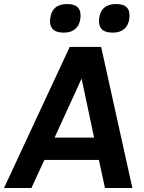

<svg xmlns="http://www.w3.org/2000/svg" viewBox="-23 -933 714 953"><path d="M226 -841Q235 -913 311 -913Q385 -913 376 -841Q372 -808 351 -789.5Q330 -771 294 -771Q254 -771 238 -789.5Q222 -808 226 -841ZM469 -841Q478 -913 554 -913Q628 -913 619 -841Q615 -808 594 -789.5Q573 -771 537 -771Q497 -771 481 -789.5Q465 -808 469 -841ZM-3 0 323 -700H479L634 0H498L468 -139H197L133 0ZM248 -250H444L382 -543Z"/></svg>

Font: Haskoy Bold
Style: Italic
Weight: 700
Designer: Ertekin Erdin
Foundry: Ertekin Erdin
Version: Version 2.000; ttfautohint (v1.8.4.7-5d5b)